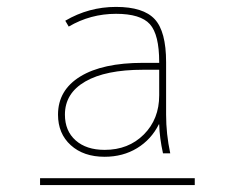

<svg xmlns="http://www.w3.org/2000/svg" viewBox="-20 -760 680 556"><path d="M96 -224V-244H544V-224ZM148 -428Q148 -499 212.5 -538.5Q277 -578 394 -578H441V-580Q441 -660 414 -690Q387 -720 316 -720Q242 -720 179 -683L169 -700Q237 -740 316 -740Q395 -740 428 -704.5Q461 -669 461 -580V-428Q461 -372 473 -316H452Q442 -361 441 -400H440Q418 -356 377 -331Q336 -306 283 -306Q222 -306 185 -339.5Q148 -373 148 -428ZM168 -428Q168 -381 199 -353.5Q230 -326 283 -326Q352 -326 396.5 -370.5Q441 -415 441 -484V-558H394Q286 -558 227 -524Q168 -490 168 -428Z"/></svg>

Font: Mplus 1p Thin
Style: Regular
Weight: 250
Version: Version 1.061